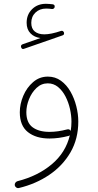

<svg xmlns="http://www.w3.org/2000/svg" viewBox="-20 -713 503 989"><path d="M88.9 -469.2Q85 -480 96.2 -484.9L188.5 -517.1Q156.7 -521 137 -541.3Q117.2 -561.5 117.2 -595.7Q117.2 -638.2 145.3 -665.8Q173.3 -693.4 216.3 -693.4Q223.6 -693.4 234.1 -692.6Q244.6 -691.9 251.5 -690.9Q262.7 -689 261.7 -678.2Q261.7 -673.3 257.6 -669.7Q253.4 -666 248 -666.5Q243.2 -667.5 233.6 -668.2Q224.1 -668.9 217.8 -668.9Q184.1 -668.9 162.6 -648.2Q141.1 -627.4 141.1 -595.2Q141.1 -565.4 159.2 -550.8Q177.2 -536.1 208.5 -536.1Q242.2 -536.1 294.4 -553.7Q299.8 -555.7 304 -552.7Q308.1 -549.8 309.6 -545.4Q312 -533.7 302.2 -530.8L104.5 -461.9Q93.3 -457 88.9 -469.2ZM226.6 -318.4Q264.6 -318.4 293.9 -297.1Q323.2 -275.9 343 -241.2Q362.8 -206.5 373 -166Q383.3 -125.5 383.3 -86.9Q383.3 2 343.3 71.3Q303.2 140.6 234.1 187.5Q165 234.4 77.6 255.4Q70.3 257.3 64 252.9Q57.6 248.5 56.2 242.2Q54.7 234.4 59.1 228.3Q63.5 222.2 70.3 220.2Q174.3 193.8 246.3 133.5Q318.4 73.2 339.8 -16.1Q337.4 -14.2 334.5 -13.2Q282.7 0.5 234.9 0.5Q165.5 0.5 123.8 -32.5Q82 -65.4 82 -134.8Q82 -177.2 99.9 -219.5Q117.7 -261.7 150.4 -290Q183.1 -318.4 226.6 -318.4ZM115.7 -135.3Q115.7 -81.1 147.9 -57.4Q180.2 -33.7 234.9 -33.7Q277.8 -33.7 325.7 -46.4Q337.9 -49.8 344.2 -38.6Q348.1 -62 348.1 -86.4Q348.1 -117.2 340.6 -151.4Q333 -185.5 317.6 -215.6Q302.2 -245.6 279.3 -264.6Q256.3 -283.7 226.1 -283.7Q192.9 -283.7 168 -260Q143.1 -236.3 129.4 -201.9Q115.7 -167.5 115.7 -135.3Z"/></svg>

Font: Mikhak ExtraLight
Style: Regular
Weight: 200
Designer: Amin Abedi
Version: Version 3.3